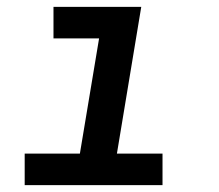

<svg xmlns="http://www.w3.org/2000/svg" viewBox="-20 -540 640 560"><path d="M454 0H52V-92H213L269 -428H136V-520H392L321 -92H454Z"/></svg>

Font: Iosevka SmBd Ex Obl
Style: Regular
Weight: 600
Width: 7
Italic angle: -9°
Monospace: yes
Designer: Belleve Invis
Foundry: Belleve Invis
Version: Version 32.5.0; ttfautohint (v1.8.4)